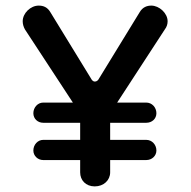

<svg xmlns="http://www.w3.org/2000/svg" viewBox="-20 -665 680 685"><path d="M99 -261C99 -241 115 -227 134 -227H266V-166H134C115 -166 99 -149 99 -128C99 -109 115 -94 134 -94H266V-50C266 -22 286 0 318 0C350 0 373 -22 373 -50V-94H502C522 -94 538 -109 538 -128C538 -149 522 -166 502 -166H373V-227H502C522 -227 538 -241 538 -261C538 -282 522 -299 502 -299H398L568 -560C575 -569 578 -579 578 -589C578 -618 548 -645 520 -645C505 -645 489 -640 478 -621L334 -386C330 -378 325 -374 318 -374C313 -374 308 -378 304 -386L160 -621C149 -640 134 -645 118 -645C89 -645 61 -618 61 -589C61 -579 64 -569 69 -560L240 -299H134C115 -299 99 -282 99 -261Z"/></svg>

Font: Dongle
Style: Regular
Weight: 400
Designer: Yanghee Ryu
Foundry: Yanghee Ryu
Version: Version 2.000